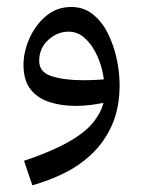

<svg xmlns="http://www.w3.org/2000/svg" viewBox="-20 -310 412 562"><path d="M74.7 232.4 50.3 160.6Q79.6 150.9 106 140.4Q132.3 129.9 153.3 119.6Q224.6 85 254.4 46.4Q284.2 7.8 285.6 -28.3L284.7 -63Q284.7 -82 278.1 -108.2Q271.5 -134.3 258.3 -159.2Q245.1 -184.1 225.6 -200.7Q206.1 -217.3 180.2 -217.3Q147.9 -217.3 121.3 -193.1Q94.7 -168.9 94.7 -131.8Q94.7 -98.6 131.3 -86.9Q168 -75.2 223.6 -75.2Q241.7 -75.2 261.2 -76.2Q280.8 -77.1 300.8 -78.6L296.9 -11.7Q269.5 -5.9 246.3 -2.9Q223.1 0 201.2 0Q160.2 0 125.5 -11Q90.8 -22 70.1 -47.6Q49.3 -73.2 48.8 -118.2Q48.3 -156.2 65.4 -195.8Q82.5 -235.4 114 -262.5Q145.5 -289.6 189 -289.6Q224.6 -289.6 251.2 -268.6Q277.8 -247.6 295.2 -213.4Q312.5 -179.2 321.3 -139.2Q330.1 -99.1 330.1 -61Q330.1 6.8 307.1 57.6Q284.2 108.4 244.6 144.5Q211.4 175.3 168 196.8Q124.5 218.3 74.7 232.4Z"/></svg>

Font: Markazi Text
Style: Regular
Weight: 400
Designer: Borna Izadpanah (Arabic designer), Fiona Ross (Arabic design director) and Florian Runge (Latin designer)
Foundry: Borna Izadpanah and Florian Runge
Version: Version 1.000